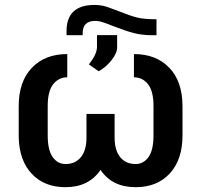

<svg xmlns="http://www.w3.org/2000/svg" viewBox="-20 -756 823 786"><path d="M528.3 -534.7V-439.5Q564 -439.5 586.2 -410.9Q608.4 -382.3 608.4 -321.8V-202.1Q608.4 -141.6 587.9 -113Q567.4 -84.5 535.2 -84.5Q495.6 -84.5 472.7 -111.8Q449.7 -139.2 449.2 -190.9V-289.6H334V-190.9Q333.5 -139.2 310.5 -111.8Q287.6 -84.5 248.5 -84.5Q215.8 -84.5 195.6 -113Q175.3 -141.6 175.3 -202.1V-321.8Q175.3 -382.3 197.5 -410.9Q219.7 -439.5 255.4 -439.5V-534.7Q164.1 -534.7 110.4 -478.3Q56.6 -421.9 56.6 -321.8V-195.3Q58.6 -99.1 110.1 -44.4Q161.6 10.3 248.5 10.3Q343.3 10.3 391.6 -60.5Q439 10.3 535.2 10.3Q623.5 10.3 675.3 -46.1Q727.1 -102.5 727.1 -202.1V-323.2Q726.6 -422.9 672.9 -478.8Q619.1 -534.7 528.3 -534.7ZM620.6 -677.2Q570.3 -677.2 543 -683.8Q515.6 -690.4 467.5 -709.5Q419.4 -728.5 402.3 -732.2Q385.3 -735.8 367.2 -735.8Q252.4 -735.8 252.4 -628.4V-611.8H318.4V-619.6Q318.4 -670.4 369.1 -670.4Q379.4 -670.4 390.1 -668.2Q400.9 -666 448 -647.5Q495.1 -628.9 528.8 -620.4Q562.5 -611.8 603 -611.8H620.6ZM343.8 -492.2 383.8 -464.4Q412.6 -479.5 436 -508.8Q459.5 -538.1 459.5 -562V-612.3H377V-561.5Q375.5 -532.2 343.8 -492.2Z"/></svg>

Font: FAU Chimera Medium
Style: Regular
Weight: 500
Version: Version 1.002;hotconv 1.0.117;makeotfexe 2.5.65602